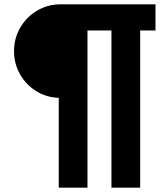

<svg xmlns="http://www.w3.org/2000/svg" viewBox="-20 -708 763 889"><path d="M252 161V-255Q194 -257 147 -286.5Q100 -316 72.5 -364.5Q45 -413 45 -471Q45 -531 74 -580.5Q103 -630 152 -659Q201 -688 261 -688H700V-567H629V161H496V-567H385V161Z"/></svg>

Font: Archivo SemiExpanded Black
Style: Regular
Weight: 900
Width: 6
Designer: Hector Gatti
Foundry: Omnibus-Type
Version: Version 2.001